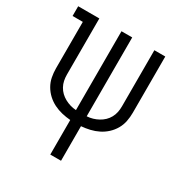

<svg xmlns="http://www.w3.org/2000/svg" viewBox="-171 -658 942 991"><g transform="rotate(30 300.0 -162.5)"><path d="M268 205V-1Q242 -3 216.5 -9Q191 -15 168 -26.5Q145 -38 126 -55.5Q107 -73 94 -95.5Q81 -118 76 -143.5Q71 -169 71 -195V-472H10V-530H136V-195Q136 -177 139.5 -160Q143 -143 151.5 -127.5Q160 -112 172.5 -100Q185 -88 200.5 -79.5Q216 -71 233 -66Q250 -61 268 -60V-530H332V-60Q350 -61 367 -66Q384 -71 399.5 -79.5Q415 -88 427.5 -100Q440 -112 448.5 -127.5Q457 -143 460.5 -160Q464 -177 464 -195V-530H529V-195Q529 -169 524 -143.5Q519 -118 506 -95.5Q493 -73 474 -55.5Q455 -38 432 -26.5Q409 -15 383.5 -9Q358 -3 332 -1V205Z"/></g></svg>

Font: Iosevka Curly Slab LtEx
Style: Regular
Weight: 300
Width: 7
Monospace: yes
Designer: Belleve Invis
Foundry: Belleve Invis
Version: Version 11.1.0; ttfautohint (v1.8.3)